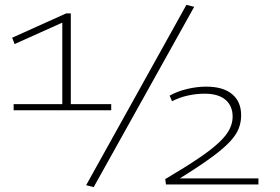

<svg xmlns="http://www.w3.org/2000/svg" viewBox="-20 -758 1152 789"><path d="M36 -305V-330H236V-665L40 -577L30 -603L252 -703H271V-330H437V-305ZM365 11 334 3 746 -738 778 -730ZM662 0 659 -22Q742 -71 796 -107.5Q850 -144 880.5 -173Q911 -202 923.5 -227.5Q936 -253 936 -278Q936 -323 906.5 -348Q877 -373 821 -373Q787 -373 752.5 -365.5Q718 -358 687 -342L677 -365Q709 -383 749.5 -392.5Q790 -402 827 -402Q897 -402 934 -371Q971 -340 971 -284Q971 -256 961 -230Q951 -204 924.5 -175.5Q898 -147 848 -110.5Q798 -74 719 -25H1042V0Z"/></svg>

Font: Georama Extended ExtraLight
Style: Regular
Weight: 200
Width: 7
Designer: Jean-Baptiste Levee
Foundry: Production Type
Version: Version 1.000